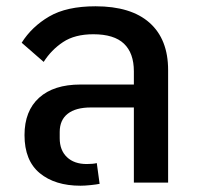

<svg xmlns="http://www.w3.org/2000/svg" viewBox="-20 -581 628 611"><path d="M236 10Q155 10 106.5 -30Q58 -70 58 -151Q58 -228 104.5 -270Q151 -312 236 -312H406V-354Q406 -412 374.5 -442Q343 -472 277 -472Q218 -472 180.5 -447Q143 -422 119 -384L49 -445Q81 -496 136.5 -528.5Q192 -561 284 -561Q397 -561 456 -508.5Q515 -456 515 -358V0H406V-239H269Q221 -239 195.5 -219Q170 -199 170 -161V-141Q170 -103 193 -81Q216 -59 256 -59Q276 -59 288 -62L297 4Q288 6 269 8Q250 10 236 10Z"/></svg>

Font: IBM Plex Sans Thai Medm
Style: Regular
Weight: 500
Designer: Mike Abbink, Paul van der Laan, Pieter van Rosmalen, Ben Mitchell, Mark Frömberg
Foundry: Bold Monday
Version: Version 1.2